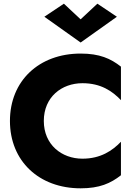

<svg xmlns="http://www.w3.org/2000/svg" viewBox="-20 -1007 741 1043"><path d="M418 -902 327 -987 221 -916 418 -776 615 -916 509 -987ZM218 -350C218 -480 315 -555 428 -555C528 -555 590 -512 637 -463V-645C581 -689 521 -716 418 -716C192 -716 34 -568 34 -350C34 -132 192 16 418 16C521 16 581 -11 637 -55V-237C591 -189 527 -145 428 -145C315 -145 218 -221 218 -350Z"/></svg>

Font: Jost
Style: Bold
Weight: 700
Version: Version 3.710